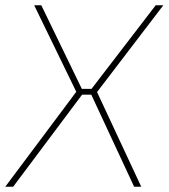

<svg xmlns="http://www.w3.org/2000/svg" viewBox="-24 -710 641 730"><path d="M133 -690 294 -358 26 0H-4L266 -361L106 -690ZM338 -372 334 -350H282L286 -372ZM597 -690 345 -360 513 0H486L317 -363L568 -690Z"/></svg>

Font: Exo 2 Thin
Style: Italic
Weight: 250
Italic angle: -8°
Designer: Natanael Gama
Foundry: Natanael Gama
Version: Version 2.010